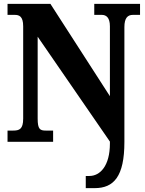

<svg xmlns="http://www.w3.org/2000/svg" viewBox="-20 -734 752 994"><path d="M424 240H470C569 240 624 180 624 1V-594C624 -641 641 -657 668 -657H705V-714H468V-657H507C530 -657 549 -643 549 -598V-236L241 -714H19V-657H56C79 -657 100 -650 100 -598V-120C100 -65 80 -58 48 -58H19V0H255V-58H217C187 -58 175 -65 175 -120V-544L549 -1V9C549 125 498 177 443 177H424Z"/></svg>

Font: Noto Serif Georgian Condensed Black
Style: Regular
Weight: 900
Width: 3
Designer: Monotype Design Team, Akaki Razmadze
Foundry: Google LLC
Version: Version 2.003